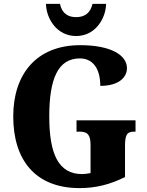

<svg xmlns="http://www.w3.org/2000/svg" viewBox="-20 -956 756 986"><path d="M371 -771C470 -771 523 -861 525 -936H455C444 -888 414 -868 371 -868C328 -868 298 -888 288 -936H216C218 -861 271 -771 371 -771ZM389 10C472 10 547 -9 622 -47V-205C622 -260 630 -280 668 -280H676V-338H373V-280H389C433 -280 445 -260 445 -209V-67C428 -64 414 -62 402 -62C279 -62 233 -167 233 -358C233 -550 277 -656 390 -656C457 -656 495 -604 495 -515C589 -515 632 -558 632 -606C632 -672 551 -724 392 -724C166 -724 48 -574 48 -358C48 -137 159 10 389 10Z"/></svg>

Font: Noto Serif Myanmar Condensed Black
Style: Regular
Weight: 900
Width: 3
Designer: Ben Mitchell and the Monotype Design Team
Foundry: Monotype Imaging Inc.
Version: Version 2.106